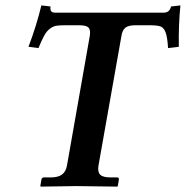

<svg xmlns="http://www.w3.org/2000/svg" viewBox="-20 -693 691 714"><path d="M184.1 -646H589.8Q594.7 -646 598.9 -647.5Q603 -648.9 605.5 -650.6Q607.9 -652.3 610.1 -655.3Q612.3 -658.2 613 -660.2Q613.8 -662.1 615 -665.3Q616.2 -668.5 616.2 -668.9L650.9 -672.9Q643.6 -599.6 645 -519L605 -514.2Q602.5 -554.7 595.9 -572.3Q589.4 -589.8 577.4 -594.5Q565.4 -599.1 536.1 -599.1H483.9Q458 -599.1 446.3 -590.1Q434.6 -581.1 431.2 -557.1L346.2 -77.1Q342.3 -53.7 352.5 -43.5Q362.8 -33.2 391.1 -33.2H416Q423.3 -33.2 421.9 -23.9L418 -1L416 1Q301.8 -1 264.2 -1L131.8 1L129.9 -1L133.8 -23.9Q135.3 -33.2 143.1 -33.2H168Q196.8 -33.2 210.9 -44.2Q225.1 -55.2 229 -77.1L314 -560.1Q317.4 -582.5 308.8 -590.8Q300.3 -599.1 273.9 -599.1H223.1Q200.7 -599.1 189.2 -597.2Q177.7 -595.2 165.8 -586.4Q153.8 -577.6 144.8 -561.3Q135.7 -544.9 123 -514.2L85.9 -519Q115.7 -597.2 133.8 -672.9L168 -668.9Q164.1 -646 184.1 -646Z"/></svg>

Font: Linux Libertine
Style: Bold Italic
Weight: 700
Italic angle: -11.5°
Designer: Philipp H. Poll
Foundry: Philipp H. Poll
Version: Version 4.0.5